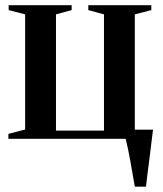

<svg xmlns="http://www.w3.org/2000/svg" viewBox="-20 -522 612 722"><path d="M487 180Q483 158.5 478.8 133.2Q474.5 108 470 82.8Q465.5 57.5 460.8 35.8Q456 14 452.5 0H11.5V-18.5L74.5 -35V-468L12.5 -484V-502.5H249.5V-484L190.5 -468V-31H371V-468L312 -484V-502.5H549V-484L487 -468V-34.5H555.5Q553 -14.5 550.2 7.5Q547.5 29.5 544.8 52.5Q542 75.5 539 98Q536 120.5 533.5 141.2Q531 162 529 180Z"/></svg>

Font: Merriweather 144pt SemiBold
Style: Regular
Weight: 600
Version: Version 2.100